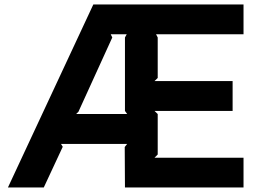

<svg xmlns="http://www.w3.org/2000/svg" viewBox="-20 -830 1168 850"><path d="M316.9 -325.2H543L533.2 -338.9V-664.1L541 -678.2H470.2L477.1 -664.1L327.1 -335ZM1058.1 -131.8V0H533.2L532.2 -179.2L543 -192.9H250L257.8 -180.2L173.8 0H15.1L393.1 -810.1H1058.1V-678.2H670.9L678.2 -664.1V-484.9L664.1 -471.2H1009.8V-338.9H664.1L678.2 -325.2V-146L664.1 -131.8Z"/></svg>

Font: Sinkin Sans 600 SemiBold
Style: Regular
Weight: 600
Designer: Keith Bates
Foundry: K-Type
Version: Sinkin Sans (version 1.0)  by Keith Bates   •   © 2014   www